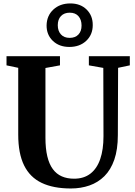

<svg xmlns="http://www.w3.org/2000/svg" viewBox="-20 -1062 767 1090"><path d="M382.5 8Q283 8 216.5 -23.8Q150 -55.5 116.8 -123Q83.5 -190.5 83.5 -297.5V-677L17 -691V-743H320.5V-691L238 -676V-280Q238 -219 248.5 -174.8Q259 -130.5 279.8 -102.2Q300.5 -74 330.8 -60.8Q361 -47.5 400.5 -47.5Q456 -47.5 493.2 -76.2Q530.5 -105 549 -159Q567.5 -213 567.5 -288.5L566.5 -676.5L484.5 -691V-743H717V-691L650.5 -677L649 -295Q649 -213.5 629 -155.8Q609 -98 572.8 -62Q536.5 -26 487.8 -9Q439 8 382.5 8ZM374 -795.5Q316 -795.5 280 -830Q244 -864.5 244.5 -918Q245.5 -973 283 -1007.8Q320.5 -1042.5 379.5 -1042.5Q436.5 -1042.5 471.8 -1007.8Q507 -973 506.5 -919.5Q506.5 -865 469.5 -830.2Q432.5 -795.5 374 -795.5ZM375.5 -847Q407 -847 425 -865.8Q443 -884.5 443 -917Q443 -950 425.5 -970Q408 -990 376 -990Q344.5 -990 326.2 -971Q308 -952 308 -919Q308 -886.5 325.8 -866.8Q343.5 -847 375.5 -847Z"/></svg>

Font: Merriweather 48pt
Style: Bold
Weight: 700
Version: Version 2.100